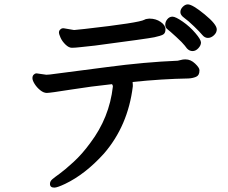

<svg xmlns="http://www.w3.org/2000/svg" viewBox="-20 -800 1040 876"><path d="M969 -666Q969 -651 956 -639Q943 -627 928.5 -627Q914 -627 903 -640.5Q892 -654 865 -680Q838 -706 820.5 -718.5Q803 -731 803 -744.5Q803 -758 814 -769Q825 -780 837 -780Q858 -780 913.5 -734.5Q969 -689 969 -666ZM833 -579Q832 -580 822.5 -592.5Q813 -605 783.5 -632Q754 -659 744 -666.5Q734 -674 734 -687.5Q734 -701 743.5 -712.5Q753 -724 767 -724Q781 -724 813.5 -701.5Q846 -679 871.5 -649Q897 -619 897 -606Q897 -593 885 -580Q873 -567 858.5 -567Q844 -567 833 -579ZM318 -663 367 -668Q615 -696 639 -710Q644 -713 649 -713.5Q654 -714 656.5 -714.5Q659 -715 660 -715H663Q691 -715 713 -700Q735 -685 735 -666.5Q735 -648 723.5 -642Q712 -636 684 -630Q656 -624 413 -592L348 -585Q322 -582 308 -582Q294 -582 279 -596.5Q264 -611 256.5 -627.5Q249 -644 249 -652Q249 -660 255 -665.5Q261 -671 266 -671H271ZM585 -426Q586 -420 586 -413V-406Q564 -226 454 -99Q369 -5 277 39Q241 56 228 56Q208 56 208 39Q208 27 218.5 18Q229 9 252 -7.5Q275 -24 315 -60.5Q355 -97 392 -148Q479 -263 495 -405V-406Q495 -411 491 -416Q396 -406 302 -391Q208 -376 193.5 -376Q179 -376 163.5 -388.5Q148 -401 138 -417Q128 -433 128 -443.5Q128 -454 134 -459.5Q140 -465 144 -465H149L191 -459L207 -460Q295 -471 468.5 -494Q642 -517 791 -523Q798 -524 806 -526.5Q814 -529 824 -529H827Q850 -529 870 -510Q890 -491 890 -480V-478Q890 -456 874.5 -449.5Q859 -443 840 -442Q720 -440 585 -426Z"/></svg>

Font: LXGW ZhenKai
Style: Regular
Weight: 400
Designer: LXGW / Fontworks Inc.
Foundry: LXGW / Fontworks Inc.
Version: Version 0.800;June 8, 2025